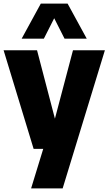

<svg xmlns="http://www.w3.org/2000/svg" viewBox="-23 -828 604 1068"><path d="M383 -548.5H560.5L325.5 220H150L217.5 0H164L-3 -548.5H183L282.5 -168ZM459.5 -613H336L278.5 -726.5L221 -613H97.5L204 -808H353Z"/></svg>

Font: Encode Sans Semi Condensed ExBd
Style: Regular
Weight: 800
Width: 4
Designer: Multiple Designers
Foundry: Impallari Type
Version: Version 2.000